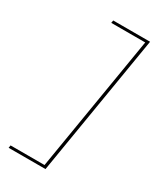

<svg xmlns="http://www.w3.org/2000/svg" viewBox="-235 -911 971 1141"><g transform="rotate(30 250.0 -340.0)"><path d="M28 143 31 125H264L418 -805H185L188 -823H441L281 143Z"/></g></svg>

Font: Iosevka SS18 Thin
Style: Italic
Weight: 100
Italic angle: -9°
Monospace: yes
Designer: Belleve Invis
Foundry: Belleve Invis
Version: Version 25.1.1; ttfautohint (v1.8.4)